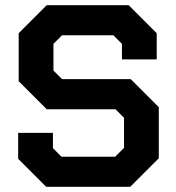

<svg xmlns="http://www.w3.org/2000/svg" viewBox="-20 -720 677 740"><path d="M50 -108V-208H184V-149L217 -116H424L458 -150V-266L425 -299H160L52 -407V-592L160 -700H476L584 -592V-491H450V-551L417 -584H219L186 -551V-448L219 -415H484L592 -307V-110L482 0H158Z"/></svg>

Font: Chakra Petch
Style: Bold
Weight: 700
Designer: Katatrad Aksorn Co.,Ltd.
Foundry: Cadson Demak Co.,Ltd.
Version: Version 1.000; ttfautohint (v1.6)